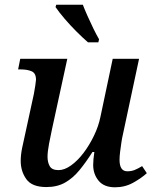

<svg xmlns="http://www.w3.org/2000/svg" viewBox="-20 -786 660 816"><path d="M469 10Q422 10 399 -18Q376 -46 376 -85Q376 -107 381 -140H373Q345 -96 317.5 -62.5Q290 -29 256.5 -10Q223 9 177 9Q116 9 92 -24.5Q68 -58 68 -102Q68 -127 74 -157Q80 -187 86 -212L124 -387Q127 -403 130 -422.5Q133 -442 133 -447Q133 -475 114.5 -483Q96 -491 68 -491H57L66 -536H266L201 -237Q195 -210 188.5 -175.5Q182 -141 182 -120Q182 -96 191.5 -79.5Q201 -63 229 -63Q254 -63 282 -83Q310 -103 335 -136Q360 -169 379.5 -209.5Q399 -250 407 -290L459 -536H571L502 -213Q499 -201 496 -181Q493 -161 490.5 -141Q488 -121 488 -107Q488 -58 521 -58Q538 -58 552 -63.5Q566 -69 584 -80L604 -50Q581 -29 546 -9.5Q511 10 469 10ZM354 -606Q331 -626 304.5 -652.5Q278 -679 254.5 -706.5Q231 -734 216 -756L219 -766H332Q340 -745 352 -718Q364 -691 377 -664.5Q390 -638 401 -619L398 -606Z"/></svg>

Font: Noto Serif Medium
Style: Italic
Weight: 500
Italic angle: -12°
Designer: Monotype Design Team
Foundry: Monotype Imaging Inc.
Version: Version 2.014; ttfautohint (v1.8.4.7-5d5b)